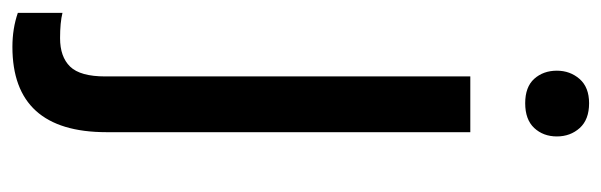

<svg xmlns="http://www.w3.org/2000/svg" viewBox="-384 -410 974 311"><g transform="rotate(90 103.5 -254.0)"><path d="M161.6 -528.3V61Q161.6 213.4 23.4 213.4Q-6.3 213.4 -31.7 204.6V132.3Q-16.1 136.2 9.3 136.2Q39.6 136.2 55.4 119.9Q71.3 103.5 71.3 63V-528.3ZM62 -668.5Q62 -689.9 75.4 -705.3Q88.9 -720.7 114.7 -720.7Q141.1 -720.7 154.8 -705.6Q168.5 -690.4 168.5 -668.5Q168.5 -646.5 154.8 -631.8Q141.1 -617.2 114.7 -617.2Q88.4 -617.2 75.2 -631.8Q62 -646.5 62 -668.5Z"/></g></svg>

Font: Roboto
Style: Regular
Weight: 400
Designer: Google
Version: Version 2.001047; 2015